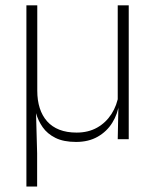

<svg xmlns="http://www.w3.org/2000/svg" viewBox="-20 -506 564 698"><path d="M448 -486.5V0H408L410.5 -123.5L408 -125.5V-486.5ZM115.5 -176.5Q115.5 -141 124.5 -113Q133.5 -85 151.2 -65Q169 -45 195.8 -34.5Q222.5 -24 258.5 -24Q301 -24 333 -42Q365 -60 385.2 -91.5Q405.5 -123 411.5 -163L422.5 -130H413Q408 -91.5 388.2 -59.8Q368.5 -28 335.2 -9Q302 10 256.5 10Q211 10 181.5 -4.8Q152 -19.5 135.2 -43.5Q118.5 -67.5 111 -94.5L115 51V172H76V-486.5H115.5Z"/></svg>

Font: Anek Telugu Medium ExtraLight
Style: Regular
Weight: 250
Version: Version 1.003